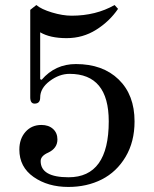

<svg xmlns="http://www.w3.org/2000/svg" viewBox="-20 -720 606 756"><path d="M278.8 -467.8Q384.8 -467.8 447.3 -407Q509.8 -346.2 509.8 -242.2Q509.8 -161.6 474.4 -102.3Q439 -43 380.6 -13.4Q322.3 16.1 249 16.1Q168.5 16.1 112.3 -23.2Q56.2 -62.5 56.2 -130.9Q56.2 -173.3 80.3 -200.7Q104.5 -228 143.1 -228Q171.4 -228 188.7 -212.4Q206.1 -196.8 206.1 -170.9Q206.1 -136.2 169.9 -119.1Q140.1 -106 140.1 -85.9Q140.1 -22 250 -22Q408.2 -22 408.2 -242.2Q408.2 -429.2 253.9 -429.2Q213.4 -429.2 175.8 -400.9Q138.2 -372.6 138.2 -335.9Q138.2 -312 116.2 -312Q99.1 -312 99.1 -336.9V-681.2L123 -700.2Q142.6 -683.6 184.6 -670.9Q226.6 -658.2 262.2 -658.2Q357.4 -658.2 431.2 -700.2L444.8 -685.1Q411.1 -635.7 358.6 -602.8Q306.2 -569.8 242.2 -569.8Q177.2 -569.8 138.2 -592.8V-408.2L144 -405.8Q197.3 -467.8 278.8 -467.8Z"/></svg>

Font: New Heterodox Mono
Style: Book
Weight: 400
Designer: Hao Chi Kiang <hello@hckiang.com>, Alexey Kryukov <alexios@thessalonica.org.ru>
Version: Version 0.0.3